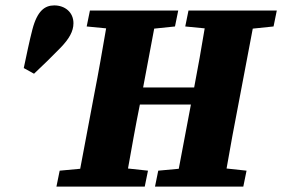

<svg xmlns="http://www.w3.org/2000/svg" viewBox="-20 -691 1045 711"><path d="M666 -593 738 -586C726 -513 713 -440 699 -367H510L551 -585L628 -593L640 -652H313L301 -593L373 -586C359 -505 345 -423 329 -342L277 -66L201 -59L189 0H516L528 -59L454 -67C468 -146 482 -225 498 -304H687L642 -66L566 -59L554 0H881L893 -59L819 -67C833 -148 848 -229 864 -311L916 -585L993 -593L1005 -652H678ZM68 -439 106 -418C141 -451 172 -481 204 -514C236 -547 252 -575 252 -605C252 -646 220 -671 181 -671C146 -671 118 -651 100 -582C89 -540 78 -486 68 -439Z"/></svg>

Font: Source Serif Pro Black
Style: Italic
Weight: 900
Italic angle: -12°
Designer: Frank Grießhammer
Foundry: Adobe Systems Incorporated
Version: Version 3.001;hotconv 1.0.111;makeotfexe 2.5.65597